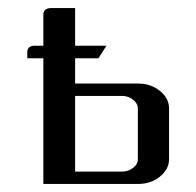

<svg xmlns="http://www.w3.org/2000/svg" viewBox="-20 -458 489 478"><path d="M47.9 -313V-328.1Q47.9 -344.2 66.9 -344.2H87.9V-420.9Q87.9 -438 107.9 -438H167V-344.2H245.1L225.1 -313H167V-250H323.2Q355.5 -250 377.9 -231.9Q400.9 -213.4 400.9 -188V-62Q400.9 -36.6 377.9 -18.1Q355.5 0 323.2 0H87.9V-313ZM167 -30.8H284.2Q299.3 -30.8 311 -40Q323.2 -48.3 323.2 -62V-188Q323.2 -200.7 311 -210Q298.8 -219.2 284.2 -219.2H167Z"/></svg>

Font: Hhenum
Style: Regular
Weight: 400
Designer: T. Christopher White
Version: Version 1.0